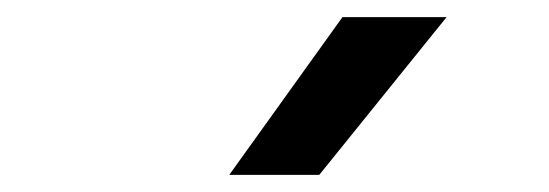

<svg xmlns="http://www.w3.org/2000/svg" viewBox="-20 -828 640 224"><path d="M247.5 -624 379.5 -808H501L352.5 -624Z"/></svg>

Font: Encode Sans Expanded Medium
Style: Regular
Weight: 500
Width: 7
Designer: Multiple Designers
Foundry: Impallari Type
Version: Version 3.000; ttfautohint (v1.8.3) -l 8 -r 50 -G 200 -x 14 